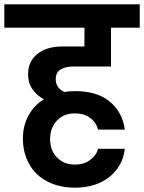

<svg xmlns="http://www.w3.org/2000/svg" viewBox="-41 -760 667 889"><path d="M296 -452C296 -452 473 -452 473 -452C473 -452 473 -632 473 -632C473 -632 606 -632 606 -632C606 -632 606 -740 606 -740C606 -740 -21 -740 -21 -740C-21 -740 -21 -632 -21 -632C-21 -632 350 -632 350 -632C350 -632 350 -545 350 -545C350 -545 250 -545 250 -545C250 -545 250 -545 250 -545C201 -545 162 -534 133 -511C104 -488 89 -457 89 -417C89 -417 89 -417 89 -417C89 -391 95 -368 108 -349C121 -329 139 -313 162 -300C162 -300 162 -300 162 -300C131 -281 108 -256 91 -225C74 -194 65 -158 65 -119C65 -119 65 -119 65 -119C65 -74 75 -35 94 -1C113 34 141 61 178 80C214 99 257 109 306 109C306 109 306 109 306 109C371 109 424 92 466 59C507 26 531 -18 537 -71C537 -71 413 -71 413 -71C413 -71 413 -71 413 -71C408 -51 396 -34 377 -20C358 -5 334 2 306 2C306 2 306 2 306 2C271 2 244 -9 223 -31C202 -52 191 -81 191 -116C191 -116 191 -116 191 -116C191 -151 202 -180 223 -202C244 -224 271 -235 306 -235C306 -235 306 -235 306 -235C335 -235 359 -228 378 -213C397 -198 408 -180 413 -160C413 -160 537 -160 537 -160C537 -160 537 -160 537 -160C530 -212 508 -255 469 -288C430 -321 377 -338 308 -338C308 -338 308 -338 308 -338C289 -338 272 -337 258 -334C258 -334 258 -334 258 -334C245 -339 235 -347 228 -357C221 -367 217 -379 217 -392C217 -392 217 -392 217 -392C217 -413 224 -429 239 -438C254 -447 273 -452 296 -452Z"/></svg>

Font: Girnar Poppins
Style: SemiBold
Weight: 500
Designer: Ninad Kale (Devanagari), Jonny Pinhorn (Latin)
Foundry: Indian Type Foundry
Version: ""